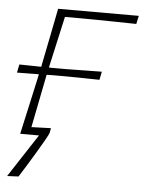

<svg xmlns="http://www.w3.org/2000/svg" viewBox="-50 -534 557 742"><g transform="rotate(5 229.0 -163.5)"><path d="M5.5 167Q32 126 55.8 89.8Q79.5 53.5 114.5 0H41.5Q54 -56 65.8 -109Q77.5 -162 90.5 -221L93.5 -235.5Q74 -235.5 52.5 -235Q31 -234.5 8.5 -234.5L15 -266.5Q37.5 -266 59 -265.8Q80.5 -265.5 100 -265L101 -270.5Q113.5 -332.5 124 -385.2Q134.5 -438 145.5 -494H458.5L451.5 -462Q399.5 -463 345.8 -463.8Q292 -464.5 241.5 -465H174.5Q163.5 -416.5 153.5 -371Q143.5 -325.5 131 -270.5L130 -265Q135 -264.5 139.8 -264.5Q144.5 -264.5 149.5 -264.5H199.5Q228.5 -265 262.8 -265.5Q297 -266 335 -266.5L328.5 -234.5Q290.5 -235.5 256.2 -235.8Q222 -236 194 -236.5H144Q135 -236.5 123.5 -236L120.5 -221Q110 -167.5 100.8 -121.5Q91.5 -75.5 82.5 -29.5L158 -32Q157 -25.5 156.2 -21.2Q155.5 -17 154.5 -13Q153 -7.5 140.2 15Q127.5 37.5 110 66.8Q92.5 96 75.8 123Q59 150 49.5 165Z"/></g></svg>

Font: Commissioner Loud Thin
Style: Italic
Weight: 100
Italic angle: -12°
Designer: Kostas Bartsokas
Foundry: Kostas Bartsokas
Version: Version 1.000; ttfautohint (v1.8.3)